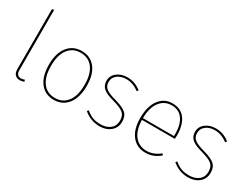

<svg xmlns="http://www.w3.org/2000/svg" viewBox="-62 -1280 2390 1834"><g transform="rotate(30 1133.0 -363.0)"><path d="M185 10Q152 10 132.5 -10.5Q113 -31 113 -72V-733L135 -736V-73Q135 -11 186 -11Q207 -11 226 -19L232 0Q206 10 185 10Z M561 -529Q657 -529 712.5 -459.5Q768 -390 768 -262Q768 -134 712 -62Q656 10 560 10Q463 10 408 -61.5Q353 -133 353 -259Q353 -386 409.5 -457.5Q466 -529 561 -529ZM561 -509Q475 -509 425.5 -444Q376 -379 376 -259Q376 -141 424.5 -76Q473 -11 560 -11Q646 -11 695.5 -76Q745 -141 745 -262Q745 -380 696.5 -444.5Q648 -509 561 -509Z M1064 -529Q1150 -529 1218 -474L1205 -458Q1139 -509 1065 -509Q1006 -509 967.5 -479.5Q929 -450 929 -401Q929 -356 960.5 -331Q992 -306 1071 -285Q1161 -260 1196.5 -228.5Q1232 -197 1232 -134Q1232 -70 1185 -30Q1138 10 1063 10Q966 10 888 -56L901 -71Q938 -40 974.5 -25.5Q1011 -11 1063 -11Q1127 -11 1168 -43.5Q1209 -76 1209 -134Q1209 -189 1178 -216Q1147 -243 1061 -267Q977 -289 941.5 -319Q906 -349 906 -401Q906 -457 951.5 -493Q997 -529 1064 -529Z M1751 -284Q1751 -268 1749 -246H1386Q1390 -130 1439.5 -70.5Q1489 -11 1570 -11Q1648 -11 1717 -68L1729 -51Q1657 10 1570 10Q1475 10 1419 -60Q1363 -130 1363 -255Q1363 -382 1417 -455.5Q1471 -529 1562 -529Q1655 -529 1703 -463Q1751 -397 1751 -284ZM1729 -265V-292Q1729 -391 1687.5 -450Q1646 -509 1564 -509Q1486 -509 1437 -446.5Q1388 -384 1386 -265Z M2040 -529Q2126 -529 2194 -474L2181 -458Q2115 -509 2041 -509Q1982 -509 1943.5 -479.5Q1905 -450 1905 -401Q1905 -356 1936.5 -331Q1968 -306 2047 -285Q2137 -260 2172.5 -228.5Q2208 -197 2208 -134Q2208 -70 2161 -30Q2114 10 2039 10Q1942 10 1864 -56L1877 -71Q1914 -40 1950.5 -25.5Q1987 -11 2039 -11Q2103 -11 2144 -43.5Q2185 -76 2185 -134Q2185 -189 2154 -216Q2123 -243 2037 -267Q1953 -289 1917.5 -319Q1882 -349 1882 -401Q1882 -457 1927.5 -493Q1973 -529 2040 -529Z"/></g></svg>

Font: FiraGO Thin
Style: Regular
Weight: 100
Designer: bBox Type
Foundry: bBox Type GmbH
Version: Version 1.001;PS 001.001;hotconv 1.0.88;makeotf.lib2.5.64775